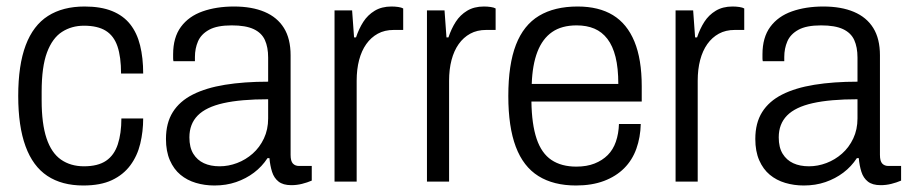

<svg xmlns="http://www.w3.org/2000/svg" viewBox="-20 -558 2794 590"><path d="M236 12Q170 12 125.5 -17.5Q81 -47 58.5 -108.5Q36 -170 36 -263Q36 -358 59 -419Q82 -480 127.5 -509Q173 -538 240 -538Q290 -538 324.5 -524Q359 -510 380 -483.5Q401 -457 410.5 -418.5Q420 -380 420 -332H352Q352 -383 341 -415.5Q330 -448 305 -463.5Q280 -479 238 -479Q200 -479 170.5 -460Q141 -441 124.5 -397Q108 -353 108 -276V-249Q108 -178 123 -133Q138 -88 167.5 -67.5Q197 -47 238 -47Q281 -47 306 -64Q331 -81 342 -114.5Q353 -148 353 -194H420Q420 -154 411 -116.5Q402 -79 380.5 -50Q359 -21 324 -4.5Q289 12 236 12Z M639 12Q609 12 582 4Q555 -4 534.5 -21Q514 -38 502 -65.5Q490 -93 490 -131Q490 -180 511 -213.5Q532 -247 572.5 -267.5Q613 -288 671.5 -297.5Q730 -307 804 -307V-381Q804 -413 794 -435Q784 -457 759.5 -468.5Q735 -480 692 -480Q647 -480 622.5 -466.5Q598 -453 588.5 -431Q579 -409 579 -383V-370H513Q512 -374 512 -379Q512 -384 512 -391Q512 -443 536 -475.5Q560 -508 602.5 -523Q645 -538 699 -538Q754 -538 793 -521.5Q832 -505 852.5 -472Q873 -439 873 -388V-82Q873 -63 880 -55.5Q887 -48 899 -48H938V-3Q924 3 908 7Q892 11 875 11Q850 11 836 0Q822 -11 816 -30Q810 -49 808 -72H802Q785 -46 760.5 -27.5Q736 -9 705.5 1.5Q675 12 639 12ZM655 -47Q682 -47 708.5 -57Q735 -67 756.5 -86Q778 -105 791 -132.5Q804 -160 804 -194V-253Q720 -253 666.5 -241Q613 -229 587.5 -203Q562 -177 562 -136Q562 -105 574 -85.5Q586 -66 606.5 -56.5Q627 -47 655 -47Z M1008 0V-526H1062L1068 -443H1074Q1083 -470 1096.5 -491Q1110 -512 1131.5 -525Q1153 -538 1183 -538Q1194 -538 1204 -536.5Q1214 -535 1219 -532V-466H1190Q1162 -466 1141 -454.5Q1120 -443 1105.5 -422.5Q1091 -402 1083.5 -373.5Q1076 -345 1076 -310V0Z M1292 0V-526H1346L1352 -443H1358Q1367 -470 1380.5 -491Q1394 -512 1415.5 -525Q1437 -538 1467 -538Q1478 -538 1488 -536.5Q1498 -535 1503 -532V-466H1474Q1446 -466 1425 -454.5Q1404 -443 1389.5 -422.5Q1375 -402 1367.5 -373.5Q1360 -345 1360 -310V0Z M1750 12Q1681 12 1634.5 -17Q1588 -46 1565 -107Q1542 -168 1542 -263Q1542 -360 1565.5 -420.5Q1589 -481 1636.5 -509.5Q1684 -538 1755 -538Q1820 -538 1863.5 -511.5Q1907 -485 1929.5 -430.5Q1952 -376 1952 -293V-246H1613Q1614 -176 1629 -131.5Q1644 -87 1674.5 -66.5Q1705 -46 1751 -46Q1783 -46 1807 -55.5Q1831 -65 1847.5 -81.5Q1864 -98 1872.5 -122.5Q1881 -147 1882 -177H1949Q1948 -136 1935.5 -101Q1923 -66 1898 -41Q1873 -16 1836 -2Q1799 12 1750 12ZM1614 -300H1880Q1880 -349 1871.5 -383Q1863 -417 1846.5 -438.5Q1830 -460 1806.5 -470Q1783 -480 1752 -480Q1706 -480 1676.5 -459.5Q1647 -439 1631.5 -399Q1616 -359 1614 -300Z M2056 0V-526H2110L2116 -443H2122Q2131 -470 2144.5 -491Q2158 -512 2179.5 -525Q2201 -538 2231 -538Q2242 -538 2252 -536.5Q2262 -535 2267 -532V-466H2238Q2210 -466 2189 -454.5Q2168 -443 2153.5 -422.5Q2139 -402 2131.5 -373.5Q2124 -345 2124 -310V0Z M2450 12Q2420 12 2393 4Q2366 -4 2345.5 -21Q2325 -38 2313 -65.5Q2301 -93 2301 -131Q2301 -180 2322 -213.5Q2343 -247 2383.5 -267.5Q2424 -288 2482.5 -297.5Q2541 -307 2615 -307V-381Q2615 -413 2605 -435Q2595 -457 2570.5 -468.5Q2546 -480 2503 -480Q2458 -480 2433.5 -466.5Q2409 -453 2399.5 -431Q2390 -409 2390 -383V-370H2324Q2323 -374 2323 -379Q2323 -384 2323 -391Q2323 -443 2347 -475.5Q2371 -508 2413.5 -523Q2456 -538 2510 -538Q2565 -538 2604 -521.5Q2643 -505 2663.5 -472Q2684 -439 2684 -388V-82Q2684 -63 2691 -55.5Q2698 -48 2710 -48H2749V-3Q2735 3 2719 7Q2703 11 2686 11Q2661 11 2647 0Q2633 -11 2627 -30Q2621 -49 2619 -72H2613Q2596 -46 2571.5 -27.5Q2547 -9 2516.5 1.5Q2486 12 2450 12ZM2466 -47Q2493 -47 2519.5 -57Q2546 -67 2567.5 -86Q2589 -105 2602 -132.5Q2615 -160 2615 -194V-253Q2531 -253 2477.5 -241Q2424 -229 2398.5 -203Q2373 -177 2373 -136Q2373 -105 2385 -85.5Q2397 -66 2417.5 -56.5Q2438 -47 2466 -47Z"/></svg>

Font: Archivo SemiCondensed Light
Style: Regular
Weight: 300
Width: 4
Designer: Hector Gatti
Foundry: Omnibus-Type
Version: Version 2.001